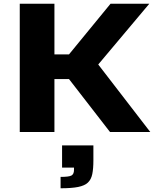

<svg xmlns="http://www.w3.org/2000/svg" viewBox="-20 -708 837 1030"><path d="M86 0V-688H272V-416H350L573 -688H781L507 -362L786 0H570L350 -284H272V0ZM305 302V241Q350 241 363.5 233.5Q377 226 377 203V191H313V72H481V152Q481 197 475 226Q469 255 451.5 271.5Q434 288 399 295Q364 302 305 302Z"/></svg>

Font: Saira Expanded
Style: Bold
Weight: 700
Width: 7
Designer: Hector Gatti with collaboration of the Omnibus-Type team
Foundry: Omnibus-Type
Version: Version 1.100; ttfautohint (v1.8.3)